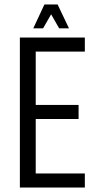

<svg xmlns="http://www.w3.org/2000/svg" viewBox="-20 -840 437 860"><path d="M360 -609H140V-370H332V-307H140V-63H360V0H69V-672H360ZM209 -776 173 -713H129L179 -820H238L289 -713H245Z"/></svg>

Font: Khand
Style: Regular
Weight: 400
Designer: Devanagari: Sanchit Sawaria, Jyotish Sonowal; Latin: Satya Rajpurohit
Foundry: Indian Type Foundry
Version: Version 1.100;PS 1.0;hotconv 1.0.78;makeotf.lib2.5.61930; tt